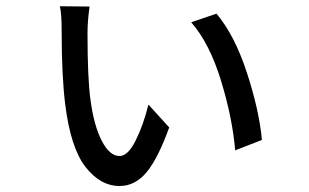

<svg xmlns="http://www.w3.org/2000/svg" viewBox="-20 -582 1017 631"><path d="M274.4 -560.5Q267.6 -512.7 267.6 -473.6Q267.6 -323.2 277.3 -254.9Q288.1 -170.9 314 -120.1Q339.8 -69.3 373 -69.3Q400.4 -69.3 425.8 -120.1Q451.2 -170.9 467.8 -238.3L536.1 -163.1Q499 -60.5 461.4 -15.6Q423.8 29.3 373 29.3Q309.6 29.3 260.7 -33.7Q211.9 -96.7 194.3 -239.3Q182.6 -332 182.6 -482.4Q182.6 -536.1 176.8 -561.5ZM608.4 -508.8 691.4 -537.1Q751 -466.8 791.5 -342.8Q832 -218.8 840.8 -122.1L752.9 -87.9Q744.1 -193.4 706.5 -316.4Q668.9 -439.5 608.4 -508.8Z"/></svg>

Font: Min Sans Medium
Style: Regular
Weight: 500
Designer: Jinseong-Kim, NotoSansCJK, Nunito
Foundry: Jinseong-Kim
Version: Version 1.400;Glyphs 3.1.2 (3151)